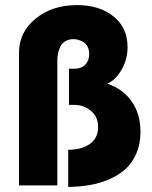

<svg xmlns="http://www.w3.org/2000/svg" viewBox="-20 -734 600 760"><path d="M250 -141.1Q302.7 -141.1 335.4 -164.1Q368.2 -187 368.2 -231Q368.2 -272.5 339.6 -295.7Q311 -318.8 274.9 -318.8H252.9V-461.9H273.9Q301.8 -461.9 317.4 -477.8Q333 -493.7 333 -520Q333 -537.6 326.2 -550Q319.3 -562.5 308.6 -568.4Q297.9 -574.2 288.6 -576.7Q279.3 -579.1 271 -579.1Q252 -579.1 238.3 -570.8Q224.6 -562.5 218.5 -548.8Q212.4 -535.2 209.7 -522.7Q207 -510.3 207 -497.1V0H55.2V-524.9Q55.2 -606.4 120.8 -660.2Q186.5 -713.9 285.2 -713.9Q373.5 -713.9 429.2 -669.2Q484.9 -624.5 484.9 -547.9Q484.9 -498.5 461.2 -457.8Q437.5 -417 404.8 -402.8Q466.3 -382.3 501.2 -332.5Q536.1 -282.7 536.1 -211.9Q536.1 -164.6 520 -127Q503.9 -89.4 476.8 -64.9Q449.7 -40.5 412.4 -24.4Q375 -8.3 335 -1.5Q294.9 5.4 250 5.9Z"/></svg>

Font: Raleway-v4020 ExtraBold
Style: Regular
Weight: 800
Designer: Matt McInerney, Pablo Impallari, Rodrigo Fuenzalida
Foundry: Matt McInerney, Pablo Impallari, Rodrigo Fuenzalida
Version: Version 4.020;PS 004.020;hotconv 1.0.88;makeotf.lib2.5.64775